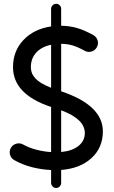

<svg xmlns="http://www.w3.org/2000/svg" viewBox="-20 -836 588 987"><path d="M477.5 -592.8Q468.3 -576.2 450 -571Q431.6 -565.9 415 -575.2Q379.4 -594.7 353 -602.5Q326.7 -610.4 294.4 -610.8V-366.7Q508.8 -294.9 508.8 -160.6Q508.8 -76.7 450.2 -23.2Q391.6 30.3 294.4 37.6V104Q294.4 114.7 286.9 122.6Q279.3 130.4 268.6 130.4Q258.3 130.4 250.5 122.6Q242.7 114.7 242.7 104V38.1Q191.9 35.6 143.6 23.2Q95.2 10.7 53.7 -12.7Q37.1 -22 31.7 -40.3Q26.4 -58.6 35.6 -75.2Q44.9 -91.8 63.5 -97.2Q82 -102.5 98.6 -93.3Q128.9 -76.2 167 -66.4Q205.1 -56.6 242.7 -54.2V-286.1Q46.9 -351.1 46.9 -490.7Q46.9 -573.7 100.6 -630.4Q154.3 -687 242.7 -700.2V-790.5Q242.7 -801.3 250.5 -808.8Q258.3 -816.4 268.6 -816.4Q279.3 -816.4 286.9 -808.8Q294.4 -801.3 294.4 -790.5V-703.6Q337.9 -703.1 375.7 -692.1Q413.6 -681.2 460.4 -655.3Q476.6 -646 481.9 -627.7Q487.3 -609.4 477.5 -592.8ZM138.7 -491.2Q138.7 -457 162.8 -431.9Q187 -406.7 242.7 -384.8V-606Q193.8 -595.7 166.3 -565.7Q138.7 -535.6 138.7 -491.2ZM416 -152.3Q416 -224.1 294.4 -269V-54.7Q350.6 -59.6 383.3 -85.7Q416 -111.8 416 -152.3Z"/></svg>

Font: Mikhak-DS2-FD Medium
Style: Regular
Weight: 500
Designer: Amin Abedi
Version: Version 3.4